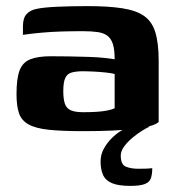

<svg xmlns="http://www.w3.org/2000/svg" viewBox="-20 -424 574 628"><path d="M253 5Q183 5 140 0.5Q97 -4 73.5 -17Q50 -30 42 -54Q34 -78 34 -116Q34 -167 44 -193.5Q54 -220 79 -230Q104 -240 146 -240Q171 -240 203.5 -239.5Q236 -239 267.5 -238Q299 -237 322.5 -234.5Q346 -232 355 -230Q355 -261 349.5 -279Q344 -297 332 -306.5Q320 -316 300 -319Q280 -322 251 -322Q216 -322 181.5 -321Q147 -320 114.5 -317Q82 -314 55 -310V-338Q55 -365 67 -378Q79 -391 100 -395Q123 -400 168.5 -402Q214 -404 267 -404Q334 -404 379.5 -397Q425 -390 451 -372Q477 -354 488 -318.5Q499 -283 499 -224V-25Q483 -10 419.5 -2.5Q356 5 253 5ZM252 -57Q280 -57 299.5 -58.5Q319 -60 333 -63Q347 -66 355 -70V-182Q344 -185 324.5 -187Q305 -189 285 -190Q265 -191 254 -191Q230 -191 215 -187Q200 -183 193.5 -169Q187 -155 187 -126Q187 -101 192 -85.5Q197 -70 211 -63.5Q225 -57 252 -57ZM406 184Q367 184 346 175Q325 166 317 148Q309 130 309 105Q309 82 319 63.5Q329 45 343.5 30Q358 15 374 5Q390 -5 402 -10H470Q462 -7 446.5 2.5Q431 12 414.5 25.5Q398 39 386.5 54.5Q375 70 375 85Q375 114 391.5 121Q408 128 433 128Q453 128 461.5 127.5Q470 127 473 126.5Q476 126 478 126Q478 146 473.5 159Q469 172 453.5 178Q438 184 406 184Z"/></svg>

Font: Genos
Style: Bold
Weight: 700
Designer: Robert E. Leuschke
Foundry: Robert E. Leuschke
Version: Version 1.010